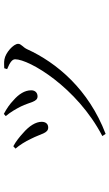

<svg xmlns="http://www.w3.org/2000/svg" viewBox="204 -746 591 1040"><g transform="rotate(-90 500.0 -226.5)"><path d="M282.5 31.9 294.2 49.7C535.1 -42.2 680.1 -215 753.5 -376.8C764.7 -399.8 782.1 -407.8 782.1 -424.3C782.1 -449.2 734.3 -492.7 697.4 -498.6C681 -501.6 663.5 -499.7 649.9 -499.5L645.1 -483.9C683.5 -468.1 698.4 -455.7 698.4 -440.4C698.4 -364.3 547.1 -105.9 282.5 31.9ZM328.8 -261.4C349.5 -261.4 359.7 -276.3 359.7 -296.7C359.7 -328.6 337.8 -364.4 297.3 -398.9C280.1 -414.8 253.9 -436.3 227.4 -450.4L214.6 -438.6C234.2 -415.4 252.2 -387.4 267.9 -354C295.6 -300.4 297 -261.4 328.8 -261.4ZM497.4 -319.1C515.6 -319.1 530.4 -330.8 530.4 -353.4C530.4 -389.1 508.6 -421.6 477.1 -448.9C455 -470.2 432.2 -485.8 402.5 -501.7L390.6 -491.3C411.1 -467.6 429.4 -435.9 442.8 -409.3C467 -360.3 466.9 -319.1 497.4 -319.1Z"/></g></svg>

Font: Source Han Serif CN VF
Style: Regular
Weight: 250
Designer: Ryoko NISHIZUKA 西塚涼子 (kana & ideographs); Frank Grießhammer (Latin, Greek & Cyrillic); Wenlong ZHANG 张文龙 (bopomofo); San
Foundry: Adobe
Version: Version 2.002;hotconv 1.1.0;makeotfexe 2.6.0